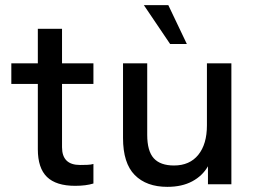

<svg xmlns="http://www.w3.org/2000/svg" viewBox="-20 -716 993 746"><path d="M272 6Q198 6 162.5 -28.5Q127 -63 127 -136V-390H24V-470H127V-604H221V-470H343V-390H221V-144Q221 -75 291 -75Q303 -75 318.5 -75.5Q334 -76 343 -79V-3Q314 6 272 6Z M630 10Q549 10 503.5 -36Q458 -82 458 -180V-470H552V-192Q552 -129 577.5 -101Q603 -73 656 -73Q717 -73 750.5 -114.5Q784 -156 784 -229V-470H879V0H788V-70Q767 -33 727 -11.5Q687 10 630 10ZM641 -545 539 -696H634L706 -545Z"/></svg>

Font: Gantari Medium
Style: Regular
Weight: 500
Designer: Anugrah Pasau
Foundry: Lafontype
Version: Version 1.000; ttfautohint (v1.8.4.7-5d5b)